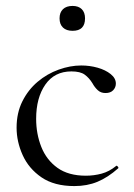

<svg xmlns="http://www.w3.org/2000/svg" viewBox="-20 -616 451 648"><path d="M231 12Q163 12 120 -17.5Q77 -47 56.5 -92.5Q36 -138 36 -185Q36 -235 55.5 -274Q75 -313 107 -340Q139 -367 178 -381Q217 -395 254 -395Q283 -395 309.5 -387.5Q336 -380 353.5 -366Q371 -352 371 -334Q371 -321 362 -311.5Q353 -302 336 -302Q320 -302 309.5 -312Q299 -322 292 -335Q281 -353 266 -364Q251 -375 221 -375Q164 -375 133 -330.5Q102 -286 102 -215Q102 -164 119.5 -120Q137 -76 174 -49.5Q211 -23 270 -23Q297 -23 323 -30Q349 -37 372 -56Q374 -58 377.5 -54Q381 -50 379 -48Q344 -17 309 -2.5Q274 12 231 12ZM225 -512Q204 -512 192.5 -523Q181 -534 181 -554Q181 -574 192.5 -585Q204 -596 225 -596Q245 -596 256 -585Q267 -574 267 -554Q267 -512 225 -512Z"/></svg>

Font: Cormorant Garamond Light
Style: Regular
Weight: 400
Version: Version 4.001